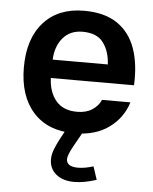

<svg xmlns="http://www.w3.org/2000/svg" viewBox="-53 -573 664 833"><g transform="rotate(5 279.0 -156.0)"><path d="M161.1 -224.6Q163.6 -163.1 195.1 -125.7Q226.6 -88.4 287.1 -88.4Q326.7 -88.4 353 -105.7Q379.4 -123 390.6 -149.4H514.2Q493.2 -80.6 433.8 -37.6Q374.5 5.4 283.2 5.4Q168 5.4 104.2 -65.4Q40.5 -136.2 40.5 -261.2Q40.5 -386.2 104.2 -457Q168 -527.8 279.8 -527.8Q369.1 -527.8 424.3 -490.5Q479.5 -453.1 503.7 -385.3Q527.8 -317.4 523.4 -224.6ZM162.1 -304.7H402.3Q399.4 -361.8 371.6 -399.2Q343.8 -436.5 281.2 -436.5Q227.1 -436.5 195.8 -399.7Q164.6 -362.8 162.1 -304.7ZM378.9 141.1 397.9 198.2Q372.1 206.5 347.9 211.2Q323.7 215.8 300.8 215.8Q251.5 215.8 221.9 191.4Q192.4 167 192.4 126.5Q192.4 106.9 200.7 84.5Q209 62 226.6 29.3L242.7 -0.5V-3.4L317.9 -2L319.3 -0.5L285.2 60.1Q261.7 102.1 261.7 119.6Q261.7 152.8 312.5 152.8Q342.3 152.8 378.9 141.1Z"/></g></svg>

Font: Estedad-FD SemiBold
Style: Regular
Weight: 600
Designer: Amin Abedi
Version: Version 7.3